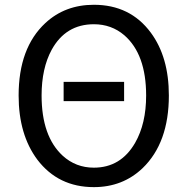

<svg xmlns="http://www.w3.org/2000/svg" viewBox="-20 -767 781 800"><path d="M245.1 -345.7V-425.8H497.1V-345.7ZM371.1 12.7Q222.7 12.7 135.7 -101.6Q57.6 -206.1 57.6 -369.1Q57.6 -567.4 168.9 -670.9Q251 -747.1 371.1 -747.1Q522.5 -747.1 608.4 -630.9Q683.6 -529.3 683.6 -369.1Q683.6 -171.9 574.2 -66.4Q491.2 12.7 371.1 12.7ZM371.1 -68.4Q483.4 -68.4 543 -171.9Q588.9 -252 588.9 -369.1Q588.9 -541 498 -620.1Q444.3 -666 371.1 -666Q253.9 -666 195.3 -559.6Q153.3 -482.4 153.3 -369.1Q153.3 -199.2 241.2 -118.2Q295.9 -68.4 371.1 -68.4Z"/></svg>

Font: Taipei Sans TC Beta
Style: Regular
Weight: 400
Designer: JT Foundry
Foundry: JT Foundry
Version: Version 1.000